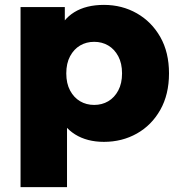

<svg xmlns="http://www.w3.org/2000/svg" viewBox="-20 -571 738 785"><path d="M405 9Q336 9 287 -21.5Q238 -52 212.5 -113.5Q187 -175 187 -271Q187 -368 211 -429.5Q235 -491 283.5 -521Q332 -551 405 -551Q479 -551 539.5 -516.5Q600 -482 635.5 -419.5Q671 -357 671 -271Q671 -185 635.5 -122Q600 -59 539.5 -25Q479 9 405 9ZM64 194V-542H245V-450L244 -271L254 -91V194ZM365 -142Q397 -142 422.5 -157Q448 -172 463.5 -201Q479 -230 479 -271Q479 -312 463.5 -341Q448 -370 422.5 -385Q397 -400 365 -400Q333 -400 307.5 -385Q282 -370 266.5 -341Q251 -312 251 -271Q251 -230 266.5 -201Q282 -172 307.5 -157Q333 -142 365 -142Z"/></svg>

Font: MOST Montserrat ExtraBold
Style: Regular
Weight: 800
Designer: Julieta Ulanovsky
Foundry: Julieta Ulanovsky
Version: Version 8.000;March 11, 2024;FontCreator 15.0.0.2926 64-bit